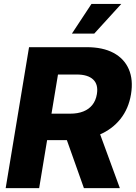

<svg xmlns="http://www.w3.org/2000/svg" viewBox="-20 -971 701 991"><path d="M9.3 0 129.9 -727.5H427.7Q510.7 -727.5 565.9 -698Q621.1 -668.5 644.8 -613.8Q668.5 -559.1 656.2 -484.4Q644 -410.2 601.6 -356.9Q559.1 -303.7 492.7 -275.6Q426.3 -247.6 341.8 -247.6H154.3L176.8 -384.3H342.8Q381.3 -384.3 410.2 -395.8Q439 -407.2 456.8 -429.7Q474.6 -452.1 480 -484.9Q488.3 -534.7 460.9 -560.5Q433.6 -586.4 376 -586.4H279.3L182.1 0ZM413.1 0 295.4 -331.5H477.1L598.6 0ZM351.1 -797.4 452.1 -950.7H606L466.3 -797.4Z"/></svg>

Font: Inter 20pt ExtraBold
Style: Italic
Weight: 800
Italic angle: -9.3988°
Version: Version 4.001;git-66647c0bb